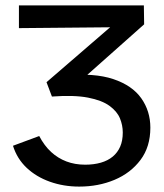

<svg xmlns="http://www.w3.org/2000/svg" viewBox="-20 -678 607 710"><path d="M273 12Q215 12 164.5 -6Q114 -24 78.5 -57.5Q43 -91 28 -139L125 -175Q144 -139 169 -116Q194 -93 225.5 -81Q257 -69 295 -69Q327 -69 353 -76.5Q379 -84 397 -99Q415 -114 424.5 -136Q434 -158 434 -188Q434 -215 423.5 -240.5Q413 -266 385 -286.5Q357 -307 305.5 -317Q254 -327 172 -321L152 -374L445 -627L484 -578L50 -574V-658H512L513 -588L235 -341L218 -399Q329 -409 399 -385.5Q469 -362 502.5 -314.5Q536 -267 536 -206Q536 -135 499.5 -86.5Q463 -38 403.5 -13Q344 12 273 12Z"/></svg>

Font: Ysabeau Office SemiBold
Style: Regular
Weight: 600
Designer: Christian Thalmann (Catharsis Fonts)
Version: Version 2.001;gftools[0.9.30]; featfreeze: tnum,lnum,ss02